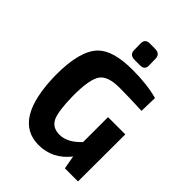

<svg xmlns="http://www.w3.org/2000/svg" viewBox="-252 -1011 1148 1148"><g transform="rotate(45 321.5 -437.0)"><path d="M334 -753Q287 -753 289 -797L288 -848Q288 -887 326 -887H370Q417 -887 416 -844L417 -791Q418 -753 379 -753ZM608 -399 607 0H496L481 -85Q404 13 286 13Q70 13 63 -351Q61 -559 137 -637Q202 -703 366 -703Q490 -703 580 -678L577 -567Q463 -572 386 -572Q289 -572 257 -528Q223 -481 224 -339Q226 -212 248 -166Q271 -119 331 -119Q398 -119 462 -188V-399Z"/></g></svg>

Font: Taylor Sans Bold LRS
Style: Bold
Weight: 700
Italic angle: -8°
Designer: Natanael Gama
Version: Version 1.001 September 8, 2015